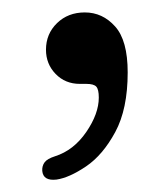

<svg xmlns="http://www.w3.org/2000/svg" viewBox="-20 -137 266 309"><path d="M108.5 -2Q85 -2 69.5 -18Q54 -34 54 -57Q54 -82.5 71.8 -99.8Q89.5 -117 116.5 -117Q145 -117 165.2 -94.5Q185.5 -72 185.5 -20.5Q185.5 38.5 165.5 75.5Q145.5 112.5 118.5 130.8Q91.5 149 71 152Q49.5 154.5 48 138Q47.5 130 51.8 124.2Q56 118.5 68.5 114.5Q98.5 105 118.8 75.5Q139 46 139 20Q139 7 135 2.5Q131 -2 119 -2Z"/></svg>

Font: Fraunces 9pt SuperSoft Light
Style: Regular
Weight: 300
Version: Version 1.000;[b76b70a41]